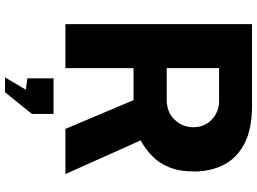

<svg xmlns="http://www.w3.org/2000/svg" viewBox="-146 -616 997 744"><g transform="rotate(90 352.0 -244.5)"><path d="M655 0H480L368.5 -264H244.5V0H74V-723H390.5Q481 -723 537 -693.8Q593 -664.5 619 -613.8Q645 -563 645 -498.5Q645 -442 629 -402.8Q613 -363.5 585.8 -336.8Q558.5 -310 524.5 -291.5ZM367 -392.5Q415 -392.5 444.2 -423Q473.5 -453.5 473.5 -495.5Q473.5 -539.5 443.5 -567.5Q413.5 -595.5 372 -595.5H244.5V-392.5ZM280.5 234 328 153.5 284 147.5V46H422V130L338 234Z"/></g></svg>

Font: Public Sans ExtraBold
Style: Regular
Weight: 800
Designer: The Public Sans Project Authors: Dan O. Williams and USWDS (Libre Franklin designed by Pablo Impallari and Rodrigo Fuenz
Version: Version 1.007